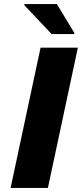

<svg xmlns="http://www.w3.org/2000/svg" viewBox="-20 -922 402 942"><path d="M32 0 179 -688H362L215 0ZM233 -755 99 -897 100 -902H259L345 -760L344 -755Z"/></svg>

Font: Saira Expanded
Style: Bold Italic
Weight: 700
Width: 7
Italic angle: -12°
Designer: Hector Gatti with collaboration of the Omnibus-Type team
Foundry: Omnibus-Type
Version: Version 1.101